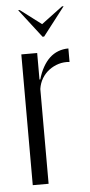

<svg xmlns="http://www.w3.org/2000/svg" viewBox="-50 -693 338 724"><g transform="rotate(-5 119.0 -331.0)"><path d="M104.4 -495V-424.6V-394.6H107.4Q114.8 -420.8 126.2 -440.9Q137.6 -461.1 152 -474.6Q166.4 -488 184.4 -494.9Q202.5 -501.9 223.1 -501.9V-450.8Q201.2 -453 181.5 -447Q161.8 -441 145.4 -428.7Q129.1 -416.4 118.4 -398.7Q107.8 -381 104.4 -358.9V0H44.4V-495ZM46.9 -662.1 129.9 -554.4H135.9L219.1 -662.1H213.1L132.5 -601.8L52.9 -662.1Z"/></g></svg>

Font: Moniqa Black
Style: Regular
Weight: 900
Designer: Rajesh Rajput
Foundry: Rajesh Rajput
Version: Version 1.000